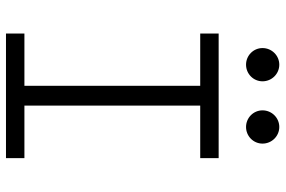

<svg xmlns="http://www.w3.org/2000/svg" viewBox="-172 -758 931 626"><g transform="rotate(90 293.0 -445.5)"><path d="M89.8 0H496.1V-60.1H324.7V-633.3H496.1V-693.4H89.8V-633.3H260.3V-60.1H89.8ZM191.4 -782.7C221.2 -782.7 245.6 -806.6 245.6 -836.4C245.6 -866.7 221.2 -891.1 191.4 -891.1C161.6 -891.1 137.2 -866.7 137.2 -836.4C137.2 -806.6 161.6 -782.7 191.4 -782.7ZM394.5 -782.7C424.3 -782.7 448.7 -806.6 448.7 -836.4C448.7 -866.7 424.3 -891.1 394.5 -891.1C364.7 -891.1 340.3 -866.7 340.3 -836.4C340.3 -806.6 364.7 -782.7 394.5 -782.7Z"/></g></svg>

Font: Cascadia Code PL Light
Style: Regular
Weight: 300
Monospace: yes
Designer: Aaron Bell
Foundry: Saja Typeworks
Version: Version 2404.023